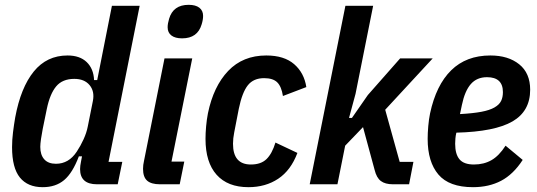

<svg xmlns="http://www.w3.org/2000/svg" viewBox="-20 -764 2227 796"><path d="M382 0Q312 0 312 -63Q312 -76 316 -95L320 -116H307Q281 -47 246 -17.5Q211 12 157 12Q95 12 62.5 -28Q30 -68 30 -154Q30 -184 34 -216Q38 -248 43 -277Q66 -401 120 -467.5Q174 -534 260 -534Q311 -534 339.5 -506.5Q368 -479 370 -432H383L444 -740H559L430 -93H487L468 0ZM212 -85Q265 -85 298 -135Q314 -159 326.5 -186.5Q339 -214 344 -240L365 -345Q373 -385 351.5 -411Q330 -437 288 -437Q239 -437 213 -406Q187 -375 174 -312L157 -229Q153 -209 150 -188Q147 -167 147 -155Q147 -122 163.5 -103.5Q180 -85 212 -85Z M735 -605Q706 -605 690.5 -617Q675 -629 675 -651Q675 -666 681 -686Q698 -744 762 -744Q791 -744 806.5 -732Q822 -720 822 -698Q822 -682 816 -663Q799 -605 735 -605ZM643 0Q607 0 590 -15Q573 -30 573 -64Q573 -80 577 -97L662 -522H777L691 -94H744L725 0Z M1010 12Q924 12 878 -39.5Q832 -91 832 -188Q832 -212 834.5 -240Q837 -268 842 -294Q865 -406 926 -470Q987 -534 1084 -534Q1158 -534 1199.5 -498Q1241 -462 1250 -403L1153 -366Q1147 -405 1129.5 -422.5Q1112 -440 1075 -440Q1031 -440 1007.5 -410.5Q984 -381 970 -313L951 -215Q946 -190 946 -168Q946 -82 1020 -82Q1062 -82 1085 -104.5Q1108 -127 1122 -173L1213 -130Q1186 -58 1133.5 -23Q1081 12 1010 12Z M1412 -740H1527L1454 -375L1427 -275H1439L1505 -370L1639 -522H1774L1577 -309L1637 -93H1694L1676 0H1609Q1577 0 1559 -13.5Q1541 -27 1533 -60L1485 -237L1411 -160L1379 0H1264Z M1941 12Q1842 12 1797.5 -40.5Q1753 -93 1753 -188Q1753 -212 1755.5 -241Q1758 -270 1763 -294Q1788 -411 1850.5 -472.5Q1913 -534 2013 -534Q2087 -534 2132.5 -497.5Q2178 -461 2178 -392Q2178 -303 2104.5 -260.5Q2031 -218 1872 -214Q1869 -202 1868 -189.5Q1867 -177 1867 -168Q1867 -125 1885 -103.5Q1903 -82 1945 -82Q1986 -82 2017.5 -100Q2049 -118 2076 -160L2147 -101Q2108 -41 2057.5 -14.5Q2007 12 1941 12ZM1999 -444Q1957 -444 1932 -415.5Q1907 -387 1895 -329L1887 -291Q1941 -294 1975.5 -300.5Q2010 -307 2030 -318.5Q2050 -330 2057.5 -345.5Q2065 -361 2065 -382Q2065 -444 1999 -444Z"/></svg>

Font: IBM Plex Sans Cond SmBld
Style: Italic
Weight: 600
Width: 3
Italic angle: -11°
Designer: Mike Abbink, Paul van der Laan, Pieter van Rosmalen
Foundry: Bold Monday
Version: Version 1.3